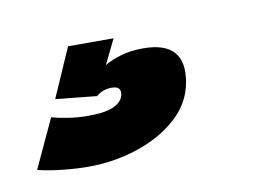

<svg xmlns="http://www.w3.org/2000/svg" viewBox="-86 -49 381 268"><g transform="rotate(-10 105.0 85.0)"><path d="M21.5 170.5Q5 170.5 -14.2 168.5Q-33.5 166.5 -50 162.5L-18 93.5Q-9.5 96 4.5 98.2Q18.5 100.5 33.5 100.5Q59 100.5 70.8 94.5Q82.5 88.5 84 79Q86 67.5 72.5 67.5Q59.5 67.5 50.5 75.5L-8 69.5L22.5 0H87L70 35Q80 29 93.8 25Q107.5 21 125 21Q186 21 176 78Q171 107 147.8 127.8Q124.5 148.5 91.2 159.5Q58 170.5 21.5 170.5Z"/></g></svg>

Font: Anybody Condensed ExtraBold
Style: Italic
Weight: 800
Width: 3
Italic angle: -10°
Designer: Tyler Finck
Foundry: Etcetera Type Company
Version: Version 1.010; ttfautohint (v1.8.3) -l 8 -r 50 -G 200 -x 14 